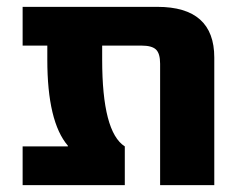

<svg xmlns="http://www.w3.org/2000/svg" viewBox="-20 -540 706 560"><path d="M605 0H447V-354Q447 -384 435 -395.5Q423 -407 393 -407H278V-366Q278 -155 344 -113V0H46V-113H178V-115Q118 -185 118 -366V-407H46V-520H439Q605 -520 605 -372Z"/></svg>

Font: Mplus 1p ExtraBold
Style: Regular
Weight: 800
Version: Version 1.061